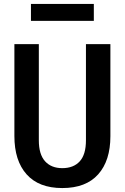

<svg xmlns="http://www.w3.org/2000/svg" viewBox="-20 -944 633 974"><path d="M296 10Q177 10 115 -59.5Q53 -129 53 -254V-720H177V-232Q177 -161 208.5 -126Q240 -91 296 -91Q353 -91 384.5 -125.5Q416 -160 416 -232V-720H540V-253Q540 -129 478 -59.5Q416 10 296 10ZM137 -838V-924H456V-838Z"/></svg>

Font: Instrument Sans SemiCondensed SemiBold
Style: Regular
Weight: 600
Width: 4
Designer: Rodrigo Fuenzalida
Foundry: fragTYPE
Version: Version 1.000;gftools[0.9.28]